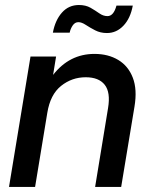

<svg xmlns="http://www.w3.org/2000/svg" viewBox="-20 -739 600 759"><path d="M167 -293 118.7 0H15.6L100.6 -515.6H201.7L189.9 -442.9Q254.4 -525.9 353.5 -525.9Q407.7 -525.9 447.5 -502Q487.3 -478 505.1 -431.6Q522.9 -385.3 511.7 -317.9L459 0H356L407.2 -312Q417.5 -374 394 -403.8Q370.6 -433.6 318.8 -433.6Q264.2 -433.6 221.4 -399.4Q178.7 -365.2 167 -293ZM402.8 -608.4Q377 -608.4 356.2 -619.1Q335.4 -629.9 319.1 -640.6Q302.7 -651.4 290 -651.4Q276.4 -651.4 267.6 -638.7Q258.8 -626 255.4 -609.9H189Q198.2 -659.2 224.9 -689.2Q251.5 -719.2 292 -719.2Q318.8 -719.2 337.9 -708.3Q356.9 -697.3 372.6 -686.3Q388.2 -675.3 404.8 -675.3Q429.2 -675.3 440.4 -716.8H504.9Q495.6 -666.5 468 -637.5Q440.4 -608.4 402.8 -608.4Z"/></svg>

Font: Inter Display Medium
Style: Italic
Weight: 500
Italic angle: -9.39999°
Designer: Rasmus Andersson
Foundry: rsms
Version: Version 4.000;git-a52131595